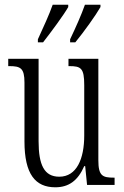

<svg xmlns="http://www.w3.org/2000/svg" viewBox="-20 -786 526 816"><path d="M278 -619V-606H300C337 -651 387 -721 407 -756V-766H341C325 -721 304 -674 278 -619ZM141 -619V-606H163C198 -651 250 -721 270 -756V-766H204C188 -721 166 -674 141 -619ZM215 10C272 10 311 -18 338 -80H342L350 0H467V-31H464C416 -31 398 -38 398 -105V-536H271V-505H274C324 -505 338 -497 338 -424V-210C338 -111 306 -35 232 -35C168 -35 144 -85 144 -186V-536H15V-505H19C67 -505 84 -497 84 -435V-185C84 -46 130 10 215 10Z"/></svg>

Font: Noto Serif Georgian ExtraCondensed Light
Style: Regular
Weight: 300
Width: 2
Designer: Monotype Design Team, Akaki Razmadze
Foundry: Google LLC
Version: Version 2.003